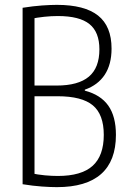

<svg xmlns="http://www.w3.org/2000/svg" viewBox="-20 -760 540 790"><path d="M214 10Q189 10 152.5 7.5Q116 5 73 -2V-728Q117 -735 153 -737.5Q189 -740 214 -740Q328 -740 383.5 -696Q439 -652 439 -560Q439 -495 411 -452.5Q383 -410 329 -391V-387Q394 -370 425.5 -325.5Q457 -281 457 -205Q457 -98 396 -44Q335 10 214 10ZM104 -48Q137 -41 165.5 -38.5Q194 -36 218 -36Q315 -36 361 -77.5Q407 -119 407 -205Q407 -289 362 -326.5Q317 -364 217 -364H97V-408H213Q302 -408 345.5 -444.5Q389 -481 389 -557Q389 -628 348 -661Q307 -694 218 -694Q191 -694 162.5 -691Q134 -688 104 -682L122 -708V-22Z"/></svg>

Font: M PLUS 1 Code Light
Style: Regular
Weight: 300
Designer: Coji Morishita
Foundry: UNDERFOREST DESIGN
Version: Version 1.002